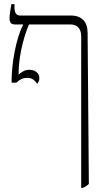

<svg xmlns="http://www.w3.org/2000/svg" viewBox="-20 -667 510 927"><path d="M159 -262C166 -271 170 -278 170 -289C170 -315 149 -330 122 -330C100 -330 87 -321 70 -307V-314C70 -412 104 -514 120 -549H320C350 -549 372 -532 372 -491V240H380C392 235 401 229 409 221L403 -507C403 -562 375 -592 322 -592H77C59 -592 50 -605 50 -631V-647H35C30 -620 26 -594 26 -579C26 -559 33 -549 52 -549H92V-548C55 -477 36 -354 36 -276V-268H59C76 -283 89 -291 112 -291C133 -291 147 -282 159 -262Z"/></svg>

Font: Noto Serif Hebrew SemiCondensed ExtraLight
Style: Regular
Weight: 200
Width: 4
Designer: Monotype Design Team
Foundry: Monotype Imaging Inc.
Version: Version 2.004